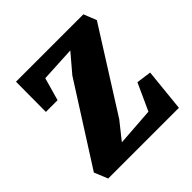

<svg xmlns="http://www.w3.org/2000/svg" viewBox="-152 -675 795 795"><g transform="rotate(-45 245.5 -277.0)"><path d="M304 -486 149.5 -478 121 -377.5H52.5L53.5 -553.5H448L470.5 -497L246 -141.5L186 -66L353.5 -78L407.5 -196.5L473 -187.5L454 0H40L15.5 -59.5L236.5 -406.5Z"/></g></svg>

Font: Merriweather 24pt SemiCondensed Black
Style: Regular
Weight: 900
Width: 4
Designer: Eben Sorkin
Foundry: Eben Sorkin
Version: Version 2.100